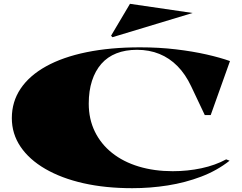

<svg xmlns="http://www.w3.org/2000/svg" viewBox="-20 -971 1267 1006"><path d="M1183 -129Q1117 -77 1034 -45.5Q951 -14 859.5 0.5Q768 15 673 15Q532 15 417 -11Q302 -37 217.5 -86Q133 -135 87.5 -202.5Q42 -270 42 -352Q42 -438 88 -506.5Q134 -575 221.5 -623.5Q309 -672 433.5 -697.5Q558 -723 714 -723Q813 -723 901.5 -712.5Q990 -702 1062.5 -685.5Q1135 -669 1185 -651L1084 -368H1053L982 -518Q952 -582 910 -624.5Q868 -667 815 -688.5Q762 -710 698 -710Q637 -710 590 -691.5Q543 -673 511 -636.5Q479 -600 462 -547.5Q445 -495 445 -428Q445 -347 477 -281.5Q509 -216 567.5 -169.5Q626 -123 707 -98.5Q788 -74 885 -74Q963 -74 1035.5 -89.5Q1108 -105 1165 -136ZM569 -776 562 -784 661 -951 989 -903Z"/></svg>

Font: Kalnia Expanded SemiBold
Style: Regular
Weight: 600
Width: 7
Designer: Frida Medrano
Foundry: Frida Medrano
Version: Version 1.105